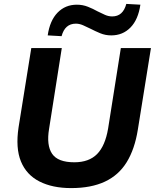

<svg xmlns="http://www.w3.org/2000/svg" viewBox="-20 -951 792 982"><path d="M344 11Q248 11 181.5 -23Q115 -57 87 -125.5Q59 -194 75 -300L140 -705H296L231 -292Q217 -208 246.5 -164.5Q276 -121 360 -121Q435 -121 476.5 -163Q518 -205 533 -294L598 -705H752L685 -288Q669 -188 628 -121.5Q587 -55 516.5 -22Q446 11 344 11ZM295 -766 224 -770Q235 -846 274.5 -886.5Q314 -927 373 -927Q403 -927 429.5 -916.5Q456 -906 479 -893Q499 -883 517 -875Q535 -867 554 -867Q609 -867 626 -931L698 -927Q687 -851 647.5 -810.5Q608 -770 549 -770Q519 -770 492.5 -781Q466 -792 443 -804Q423 -814 404.5 -822Q386 -830 368 -830Q312 -830 295 -766Z"/></svg>

Font: Mulish ExtraLight ExtraBold
Style: Italic
Weight: 800
Italic angle: -9°
Version: Version 3.603